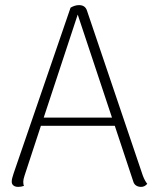

<svg xmlns="http://www.w3.org/2000/svg" viewBox="-20 -722 610 751"><path d="M556 -3Q546 9 532 9Q521 9 513 4Q505 -1 502 -10L429 -230H140L76 -35Q71 -20 71 -11Q71 1 74 5Q63 9 51 9Q39 9 32 3Q25 -3 26 -14Q26 -22 33 -43L256 -692Q273 -702 289 -702Q313 -702 320 -681L538 -37Q546 -15 556 -3ZM418 -262 284 -665 151 -262Z"/></svg>

Font: Arima Madurai ExtraLight
Style: Regular
Weight: 275
Designer: Joana Correia and Natanael Gama
Foundry: NDISCOVER
Version: Version 1.020